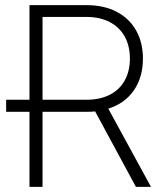

<svg xmlns="http://www.w3.org/2000/svg" viewBox="-20 -727 637 747"><path d="M94.7 -292H3.9V-338.9H94.7V-707H316.4Q384.8 -707 434.3 -680.9Q483.9 -654.8 510 -607.7Q536.1 -560.5 536.1 -499Q536.1 -426.8 501 -375.7Q465.8 -324.7 401.4 -304.2L567.4 0H508.8L350.1 -293.5Q335 -292 317.4 -292H145.5V0H94.7ZM315.4 -338.9Q369.1 -338.9 407.2 -358.4Q445.3 -377.9 465.3 -414.1Q485.4 -450.2 485.4 -499Q485.4 -547.9 465.3 -584.5Q445.3 -621.1 407 -641.1Q368.7 -661.1 315.4 -661.1H145.5V-338.9Z"/></svg>

Font: Pretendard Std ExtraLight
Style: Regular
Weight: 200
Designer: Base glyphs from Inter by Rasmus Andersson; Hangeul glyphs from Noto Sans CJK(Source Han Sans) by Jang Soo-young and Kan
Foundry: Kil Hyung-jin
Version: Version 1.309